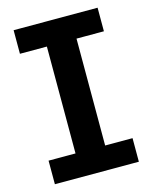

<svg xmlns="http://www.w3.org/2000/svg" viewBox="-106 -756 654 826"><g transform="rotate(-15 221.5 -343.0)"><path d="M155 -62V-627H287V-62ZM35 0V-105H409V0ZM35 -581V-686H409V-581Z"/></g></svg>

Font: BioRhyme
Style: Bold
Weight: 700
Designer: Aoife Mooney
Foundry: Aoife Mooney Type
Version: Version 1.600;gftools[0.9.33]